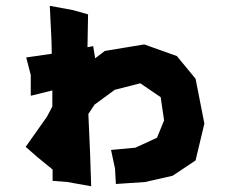

<svg xmlns="http://www.w3.org/2000/svg" viewBox="-20 -608 806 661"><path d="M151.4 -587.9 157.2 -469.7 158.2 -422.9 70.3 -410.2 85.9 -349.6V-278.3L157.2 -295.9L160.2 -296.9V-241.2L141.6 -206.1L68.4 -102.5L108.4 -67.4L161.1 -24.4V14.6L211.9 18.6L293.9 33.2L290 -84L284.2 -215.8L305.7 -248L375 -298.8L462.9 -321.3L533.2 -273.4L544.9 -193.4L520.5 -133.8L446.3 -99.6L362.3 -91.8L376 -27.3L378.9 25.4L479.5 18.6L574.2 -2.9L653.3 -55.7L683.6 -182.6L653.3 -336.9L588.9 -415L476.6 -455.1L340.8 -432.6L307.6 -407.2L300.8 -449.2L281.2 -445.3V-446.3L283.2 -558.6L231.4 -573.2Z"/></svg>

Font: MaokenAssortedSans-Lite
Style: Lite
Weight: 400
Version: Version 1.400